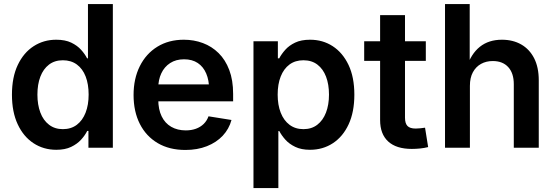

<svg xmlns="http://www.w3.org/2000/svg" viewBox="-20 -748 2812 972"><path d="M265.1 10.3Q200.2 10.3 149.4 -23.2Q98.6 -56.6 69.6 -118.9Q40.5 -181.2 40.5 -268.6Q40.5 -357.4 70.1 -419.4Q99.6 -481.4 150.4 -514.2Q201.2 -546.9 264.6 -546.9Q310.1 -546.9 340.6 -532.2Q371.1 -517.6 390.6 -495.8Q410.2 -474.1 420.9 -452.6H425.3V-727.5H551.3V0H427.7V-85H421.4Q410.2 -62.5 390.4 -40.8Q370.6 -19 340.1 -4.4Q309.6 10.3 265.1 10.3ZM298.3 -94.2Q339.8 -94.2 368.9 -116.2Q397.9 -138.2 413.3 -177.5Q428.7 -216.8 428.7 -269Q428.7 -321.8 413.6 -360.8Q398.4 -399.9 369.1 -421.4Q339.8 -442.9 298.3 -442.9Q256.8 -442.9 228 -420.9Q199.2 -398.9 184.3 -359.9Q169.4 -320.8 169.4 -269Q169.4 -217.8 184.3 -178.2Q199.2 -138.7 228.3 -116.5Q257.3 -94.2 298.3 -94.2Z M918.5 11.2Q837.4 11.2 778.6 -23.4Q719.7 -58.1 688 -120.6Q656.2 -183.1 656.2 -267.1Q656.2 -349.6 687.7 -412.8Q719.2 -476.1 776.6 -511.5Q834 -546.9 910.6 -546.9Q961.9 -546.9 1007.1 -530Q1052.2 -513.2 1086.7 -479.2Q1121.1 -445.3 1140.6 -393.8Q1160.2 -342.3 1160.2 -272.9V-234.9H713.9V-320.8H1097.2L1038.6 -295.9Q1038.6 -341.8 1023.9 -376Q1009.3 -410.2 981.2 -429Q953.1 -447.8 911.6 -447.8Q870.6 -447.8 841.3 -428.7Q812 -409.7 796.6 -376.7Q781.2 -343.8 781.2 -302.7V-244.6Q781.2 -194.3 798.3 -159.2Q815.4 -124 846.9 -106Q878.4 -87.9 920.4 -87.9Q948.7 -87.9 971.7 -96.2Q994.6 -104.5 1011 -120.4Q1027.3 -136.2 1035.6 -159.2L1151.9 -140.6Q1139.6 -95.2 1107.7 -61Q1075.7 -26.9 1027.3 -7.8Q979 11.2 918.5 11.2Z M1263.2 204.1V-539.1H1386.7V-452.6H1393.6Q1404.8 -474.1 1424.1 -495.8Q1443.4 -517.6 1473.9 -532.2Q1504.4 -546.9 1549.8 -546.9Q1613.8 -546.9 1664.3 -514.2Q1714.8 -481.4 1744.4 -419.4Q1773.9 -357.4 1773.9 -268.6Q1773.9 -181.2 1745.1 -118.9Q1716.3 -56.6 1665.5 -23.2Q1614.7 10.3 1549.3 10.3Q1505.4 10.3 1474.9 -4.4Q1444.3 -19 1424.8 -40.8Q1405.3 -62.5 1394 -84.5H1389.2V204.1ZM1516.1 -94.2Q1557.6 -94.2 1586.4 -116.5Q1615.2 -138.7 1630.4 -178.2Q1645.5 -217.8 1645.5 -269Q1645.5 -320.8 1630.6 -359.9Q1615.7 -398.9 1586.9 -420.9Q1558.1 -442.9 1516.1 -442.9Q1474.6 -442.9 1445.6 -421.4Q1416.5 -399.9 1401.1 -360.8Q1385.7 -321.8 1385.7 -269Q1385.7 -216.8 1401.1 -177.5Q1416.5 -138.2 1445.8 -116.2Q1475.1 -94.2 1516.1 -94.2Z M2135.7 -539.1V-439.9H1823.7V-539.1ZM1904.3 -671.4H2030.3V-152.3Q2030.3 -123.5 2042.7 -110.4Q2055.2 -97.2 2084.5 -97.2Q2093.8 -97.2 2108.4 -98.6Q2123 -100.1 2131.8 -101.6L2147.5 -3.4Q2128.4 1.5 2106.9 3.7Q2085.4 5.9 2064.9 5.9Q1986.3 5.9 1945.3 -31.7Q1904.3 -69.3 1904.3 -140.1Z M2358.9 -313.5V0H2232.9V-727.5H2357.9V-405.3H2341.8Q2364.7 -475.6 2409.4 -511.2Q2454.1 -546.9 2521 -546.9Q2576.7 -546.9 2618.7 -522.9Q2660.6 -499 2684.1 -453.1Q2707.5 -407.2 2707.5 -341.3V0H2581.1V-321.8Q2581.1 -377.4 2553 -408.2Q2524.9 -439 2474.6 -439Q2441.4 -439 2415.3 -424.6Q2389.2 -410.2 2374 -382.3Q2358.9 -354.5 2358.9 -313.5Z"/></svg>

Font: Inter 18pt SemiBold
Style: Regular
Weight: 600
Designer: Rasmus Andersson
Foundry: rsms
Version: Version 4.001;git-66647c0bb